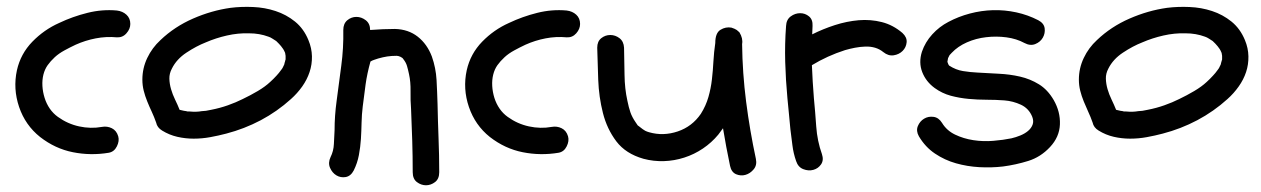

<svg xmlns="http://www.w3.org/2000/svg" viewBox="-20 -473 3670 559"><path d="M324.2 -76.2Q328.1 -62.5 320.3 -46.9Q312.5 -31.2 296.9 -28.3Q244.1 -19.5 192.4 -29.8Q140.6 -40 96.7 -74.2Q53.7 -108.4 35.6 -161.6Q17.6 -214.8 29.3 -268.6Q40 -316.4 74.2 -351.6Q108.4 -386.7 152.3 -406.2Q191.4 -424.8 234.4 -435.5Q277.3 -446.3 320.3 -442.4Q336.9 -440.4 348.1 -430.2Q359.4 -419.9 359.4 -403.3Q359.4 -388.7 348.1 -376Q336.9 -363.3 320.3 -364.3Q289.1 -367.2 258.8 -361.3Q228.5 -355.5 200.2 -342.8Q183.6 -335 167.5 -326.2Q151.4 -317.4 139.6 -306.6Q127 -294.9 118.7 -283.2Q110.4 -271.5 106.4 -255.9Q102.5 -240.2 103.5 -222.7Q104.5 -205.1 109.9 -188Q115.2 -170.9 125 -156.7Q134.8 -142.6 148.4 -132.8Q176.8 -112.3 210.4 -105Q244.1 -97.7 276.4 -103.5Q292 -106.4 305.7 -99.6Q319.3 -92.8 324.2 -76.2Z M651.4 -450.2Q682.6 -454.1 716.8 -452.6Q751 -451.2 782.2 -440.9Q813.5 -430.7 838.9 -410.2Q864.3 -389.6 877.9 -356.4Q887.7 -333 888.2 -309.1Q888.7 -285.2 881.3 -263.2Q874 -241.2 859.9 -221.2Q845.7 -201.2 827.1 -184.6Q787.1 -148.4 739.3 -123Q691.4 -97.7 638.7 -84Q616.2 -78.1 592.3 -73.7Q568.4 -69.3 543.9 -69.3Q519.5 -69.3 496.1 -74.7Q472.7 -80.1 452.1 -92.8Q437.5 -101.6 434.6 -116.2Q428.7 -132.8 421.9 -147.5Q415 -162.1 408.7 -177.7Q402.3 -193.4 398.4 -209Q394.5 -224.6 394.5 -241.2Q394.5 -274.4 408.7 -304.2Q422.9 -334 447.3 -356.4Q488.3 -395.5 542 -418.9Q595.7 -442.4 651.4 -450.2ZM761.7 -366.2Q735.4 -376 705.1 -376Q672.9 -377 640.6 -369.6Q608.4 -362.3 579.1 -349.6Q551.8 -338.9 522.9 -319.8Q494.1 -300.8 480.5 -273.4Q472.7 -258.8 473.1 -243.7Q473.6 -228.5 478 -213.4Q482.4 -198.2 489.7 -183.1Q497.1 -168 502.9 -153.3Q518.6 -149.4 522.5 -149.4Q524.4 -148.4 527.3 -148.4Q530.3 -148.4 532.2 -148.4Q551.8 -146.5 567.4 -149.4Q578.1 -149.4 594.7 -153.3Q620.1 -158.2 643.6 -166.5Q667 -174.8 686.5 -184.6Q709 -195.3 730.5 -208Q752 -220.7 766.6 -234.4Q776.4 -243.2 785.2 -252.9Q790 -257.8 792 -260.7Q796.9 -267.6 799.8 -271Q802.7 -274.4 804.7 -279.3Q808.6 -286.1 808.6 -290Q809.6 -292 810.1 -294.9Q810.5 -297.9 811.5 -299.8V-310.5Q810.5 -314.5 810.5 -316.4Q810.5 -318.4 809.6 -320.3Q806.6 -327.1 804.2 -330.6Q801.8 -334 798.8 -337.9Q799.8 -336.9 796.4 -340.8Q793 -344.7 792 -345.7L784.2 -353.5Q779.3 -356.4 773.4 -360.4Q767.6 -364.3 761.7 -366.2Z M954.1 -93.8Q954.1 -135.7 960 -178.7Q966.8 -230.5 973.6 -281.7Q980.5 -333 979.5 -385.7Q979.5 -404.3 991.2 -414.1Q1002.9 -423.8 1017.6 -423.8Q1032.2 -423.8 1044.9 -414.1Q1057.6 -404.3 1057.6 -385.7Q1095.7 -388.7 1129.9 -388.7Q1168.9 -387.7 1196.3 -366.2Q1223.6 -344.7 1237.3 -308.6Q1249 -275.4 1251 -240.2Q1252.9 -205.1 1253.9 -169.9Q1254.9 -120.1 1256.8 -70.8Q1258.8 -21.5 1258.8 28.3Q1258.8 47.9 1246.6 57.1Q1234.4 66.4 1220.2 66.4Q1206.1 66.4 1193.8 57.1Q1181.6 47.9 1181.6 28.3Q1181.6 -18.6 1180.2 -63.5Q1178.7 -108.4 1176.8 -155.3Q1174.8 -180.7 1175.3 -207.5Q1175.8 -234.4 1170.9 -256.8Q1168 -270.5 1165 -280.8Q1162.1 -291 1154.3 -300.8Q1152.3 -304.7 1146 -307.6Q1139.6 -310.5 1134.8 -310.5Q1120.1 -310.5 1107.4 -308.6Q1094.7 -306.6 1081.1 -302.7Q1075.2 -300.8 1069.3 -298.8Q1063.5 -296.9 1058.6 -293.9Q1048.8 -258.8 1044.4 -227.1Q1040 -195.3 1036.1 -163.1Q1033.2 -139.6 1032.7 -115.7Q1032.2 -91.8 1030.8 -68.4Q1029.3 -44.9 1024.9 -21.5Q1020.5 2 1009.8 23.4Q1001 40 986.3 42.5Q971.7 44.9 959.5 37.6Q947.3 30.3 940.9 15.6Q934.6 1 942.4 -15.6Q951.2 -33.2 952.1 -53.7Q953.1 -74.2 954.1 -93.8Z M1633.8 -76.2Q1637.7 -62.5 1629.9 -46.9Q1622.1 -31.2 1606.4 -28.3Q1553.7 -19.5 1502 -29.8Q1450.2 -40 1406.2 -74.2Q1363.3 -108.4 1345.2 -161.6Q1327.1 -214.8 1338.9 -268.6Q1349.6 -316.4 1383.8 -351.6Q1418 -386.7 1461.9 -406.2Q1501 -424.8 1543.9 -435.5Q1586.9 -446.3 1629.9 -442.4Q1646.5 -440.4 1657.7 -430.2Q1668.9 -419.9 1668.9 -403.3Q1668.9 -388.7 1657.7 -376Q1646.5 -363.3 1629.9 -364.3Q1598.6 -367.2 1568.4 -361.3Q1538.1 -355.5 1509.8 -342.8Q1493.2 -335 1477.1 -326.2Q1460.9 -317.4 1449.2 -306.6Q1436.5 -294.9 1428.2 -283.2Q1419.9 -271.5 1416 -255.9Q1412.1 -240.2 1413.1 -222.7Q1414.1 -205.1 1419.4 -188Q1424.8 -170.9 1434.6 -156.7Q1444.3 -142.6 1458 -132.8Q1486.3 -112.3 1520 -105Q1553.7 -97.7 1585.9 -103.5Q1601.6 -106.4 1615.2 -99.6Q1628.9 -92.8 1633.8 -76.2Z M2140.6 -344.7Q2141.6 -260.7 2152.3 -176.8Q2163.1 -92.8 2180.7 -10.7Q2184.6 7.8 2174.3 20Q2164.1 32.2 2150.4 36.1Q2136.7 40 2123 34.2Q2109.4 28.3 2105.5 9.8Q2093.8 -45.9 2085 -99.6Q2081.1 -94.7 2078.1 -90.3Q2075.2 -85.9 2071.3 -81.1Q2051.8 -57.6 2026.4 -40.5Q2001 -23.4 1972.2 -14.2Q1943.4 -4.9 1913.1 -3.9Q1882.8 -2.9 1853.5 -10.7Q1801.8 -25.4 1774.4 -61.5Q1747.1 -97.7 1735.4 -144Q1723.6 -190.4 1721.7 -240.7Q1719.7 -291 1718.8 -334Q1718.8 -352.5 1730.5 -361.8Q1742.2 -371.1 1756.8 -371.1Q1771.5 -371.1 1783.7 -361.8Q1795.9 -352.5 1796.9 -334Q1797.9 -294.9 1798.3 -254.9Q1798.8 -214.8 1806.6 -179.7Q1810.5 -160.2 1815.4 -146Q1820.3 -131.8 1831.1 -116.2Q1835.9 -109.4 1836.4 -108.4Q1836.9 -107.4 1838.9 -106.4Q1853.5 -94.7 1858.4 -92.3Q1863.3 -89.8 1870.1 -87.9Q1911.1 -76.2 1953.1 -90.3Q1995.1 -104.5 2020.5 -141.6Q2035.2 -165 2042.5 -190.4Q2049.8 -215.8 2052.7 -241.7Q2055.7 -267.6 2057.1 -294.4Q2058.6 -321.3 2062.5 -347.7Q2062.5 -377 2077.6 -386.2Q2092.8 -395.5 2109.4 -392.6Q2119.1 -389.6 2125 -385.7L2132.8 -378.9Q2143.6 -361.3 2140.6 -344.7Z M2268.6 -397.5Q2269.5 -416 2282.2 -425.3Q2294.9 -434.6 2309.6 -434.6Q2324.2 -434.6 2335.4 -425.3Q2346.7 -416 2345.7 -397.5Q2345.7 -391.6 2345.2 -385.3Q2344.7 -378.9 2344.7 -373Q2376 -388.7 2410.6 -399.9Q2445.3 -411.1 2480 -414.1Q2514.6 -417 2547.4 -408.7Q2580.1 -400.4 2607.4 -377Q2621.1 -364.3 2619.6 -349.6Q2618.2 -335 2607.9 -324.7Q2597.7 -314.5 2582 -312Q2566.4 -309.6 2551.8 -321.3Q2541 -330.1 2527.8 -334Q2514.6 -337.9 2499.5 -337.4Q2484.4 -336.9 2469.2 -334Q2454.1 -331.1 2440.4 -327.1Q2388.7 -310.5 2343.8 -283.2Q2345.7 -235.4 2349.6 -187.5Q2353.5 -147.5 2356.4 -105Q2359.4 -62.5 2373 -24.4Q2378.9 -6.8 2370.6 5.4Q2362.3 17.6 2348.1 21.5Q2334 25.4 2318.8 19.5Q2303.7 13.7 2297.9 -3.9Q2290 -26.4 2287.1 -49.8Q2284.2 -73.2 2281.2 -96.7Q2279.3 -119.1 2276.9 -142.1Q2274.4 -165 2272.5 -187.5Q2267.6 -240.2 2266.1 -292.5Q2264.6 -344.7 2268.6 -397.5Z M2701.2 -216.8Q2675.8 -235.4 2665 -263.2Q2654.3 -291 2664.1 -322.3Q2673.8 -350.6 2694.3 -373Q2714.8 -395.5 2741.2 -409.2Q2770.5 -424.8 2803.7 -433.6Q2836.9 -442.4 2871.1 -443.4Q2905.3 -444.3 2939 -437Q2972.7 -429.7 3002.9 -414.1Q3019.5 -405.3 3021.5 -390.6Q3023.4 -376 3016.1 -363.3Q3008.8 -350.6 2994.1 -344.7Q2979.5 -338.9 2962.9 -347.7Q2939.5 -360.4 2910.2 -364.3Q2880.9 -368.2 2851.1 -364.7Q2821.3 -361.3 2794.9 -349.6Q2768.6 -337.9 2751 -319.3Q2746.1 -314.5 2744.6 -312.5Q2743.2 -310.5 2740.2 -303.7L2738.3 -293Q2741.2 -284.2 2743.2 -282.2Q2762.7 -269.5 2783.7 -266.1Q2804.7 -262.7 2826.2 -261.7Q2856.4 -259.8 2888.2 -258.3Q2919.9 -256.8 2949.7 -250Q2979.5 -243.2 3004.9 -227.5Q3030.3 -211.9 3047.9 -181.6Q3067.4 -147.5 3065.9 -110.8Q3064.5 -74.2 3037.1 -44.9Q3009.8 -15.6 2973.6 -4.4Q2937.5 6.8 2900.4 11.7Q2867.2 15.6 2831.5 13.7Q2795.9 11.7 2763.2 2.4Q2730.5 -6.8 2702.1 -25.9Q2673.8 -44.9 2655.3 -76.2Q2646.5 -91.8 2652.3 -106Q2658.2 -120.1 2670.4 -127.4Q2682.6 -134.8 2697.8 -132.8Q2712.9 -130.9 2722.7 -115.2Q2736.3 -92.8 2760.7 -81.1Q2785.2 -69.3 2814 -64.9Q2842.8 -60.5 2872.1 -63Q2901.4 -65.4 2924.8 -70.3Q2937.5 -73.2 2950.7 -78.6Q2963.9 -84 2973.1 -91.8Q2982.4 -99.6 2986.3 -109.9Q2990.2 -120.1 2985.4 -132.8Q2975.6 -157.2 2952.6 -168Q2929.7 -178.7 2904.3 -180.7Q2878.9 -182.6 2852.5 -182.6Q2826.2 -182.6 2799.8 -185.1Q2773.4 -187.5 2748 -194.3Q2722.7 -201.2 2701.2 -216.8Z M3377.9 -450.2Q3409.2 -454.1 3443.4 -452.6Q3477.5 -451.2 3508.8 -440.9Q3540 -430.7 3565.4 -410.2Q3590.8 -389.6 3604.5 -356.4Q3614.3 -333 3614.7 -309.1Q3615.2 -285.2 3607.9 -263.2Q3600.6 -241.2 3586.4 -221.2Q3572.3 -201.2 3553.7 -184.6Q3513.7 -148.4 3465.8 -123Q3418 -97.7 3365.2 -84Q3342.8 -78.1 3318.8 -73.7Q3294.9 -69.3 3270.5 -69.3Q3246.1 -69.3 3222.7 -74.7Q3199.2 -80.1 3178.7 -92.8Q3164.1 -101.6 3161.1 -116.2Q3155.3 -132.8 3148.4 -147.5Q3141.6 -162.1 3135.3 -177.7Q3128.9 -193.4 3125 -209Q3121.1 -224.6 3121.1 -241.2Q3121.1 -274.4 3135.3 -304.2Q3149.4 -334 3173.8 -356.4Q3214.8 -395.5 3268.6 -418.9Q3322.3 -442.4 3377.9 -450.2ZM3488.3 -366.2Q3461.9 -376 3431.6 -376Q3399.4 -377 3367.2 -369.6Q3335 -362.3 3305.7 -349.6Q3278.3 -338.9 3249.5 -319.8Q3220.7 -300.8 3207 -273.4Q3199.2 -258.8 3199.7 -243.7Q3200.2 -228.5 3204.6 -213.4Q3209 -198.2 3216.3 -183.1Q3223.6 -168 3229.5 -153.3Q3245.1 -149.4 3249 -149.4Q3251 -148.4 3253.9 -148.4Q3256.8 -148.4 3258.8 -148.4Q3278.3 -146.5 3293.9 -149.4Q3304.7 -149.4 3321.3 -153.3Q3346.7 -158.2 3370.1 -166.5Q3393.6 -174.8 3413.1 -184.6Q3435.5 -195.3 3457 -208Q3478.5 -220.7 3493.2 -234.4Q3502.9 -243.2 3511.7 -252.9Q3516.6 -257.8 3518.6 -260.7Q3523.4 -267.6 3526.4 -271Q3529.3 -274.4 3531.2 -279.3Q3535.2 -286.1 3535.2 -290Q3536.1 -292 3536.6 -294.9Q3537.1 -297.9 3538.1 -299.8V-310.5Q3537.1 -314.5 3537.1 -316.4Q3537.1 -318.4 3536.1 -320.3Q3533.2 -327.1 3530.8 -330.6Q3528.3 -334 3525.4 -337.9Q3526.4 -336.9 3522.9 -340.8Q3519.5 -344.7 3518.6 -345.7L3510.7 -353.5Q3505.9 -356.4 3500 -360.4Q3494.1 -364.3 3488.3 -366.2Z"/></svg>

Font: Schoolbell
Style: Regular
Weight: 400
Designer: Font Diner, Inc
Foundry: Font Diner, Inc
Version: Version 1.000